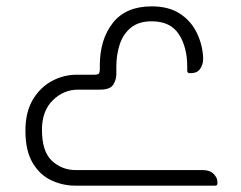

<svg xmlns="http://www.w3.org/2000/svg" viewBox="-20 -584 759 604"><path d="M657 0H216Q177 0 141 -17Q105 -34 82.5 -72Q60 -110 60 -173Q60 -231 83 -270Q106 -309 143 -329Q180 -349 222 -349H278Q291 -349 292.5 -355.5Q294 -362 294 -363V-378Q294 -460 335 -512Q376 -564 457 -564Q511 -564 546 -541Q581 -518 599 -481Q617 -444 619 -403V-397Q619 -382 610 -368Q601 -354 581 -354H576Q569 -354 569 -362V-374Q569 -436 542.5 -476.5Q516 -517 457 -517Q417 -517 392.5 -497.5Q368 -478 357 -445.5Q346 -413 346 -374V-350Q346 -334 336.5 -318Q327 -302 294 -302H226Q180 -302 146 -268.5Q112 -235 112 -176Q112 -107 143.5 -78Q175 -49 218 -49H617Q640 -49 652 -37Q664 -25 664 -11V-7Q664 0 657 0Z"/></svg>

Font: Zain Light
Style: Regular
Weight: 300
Designer: Zain,Boutros
Foundry: Mobile Telecommunications Company (Zain), 2024
Version: Version 1.51; ttfautohint (v1.8.4)